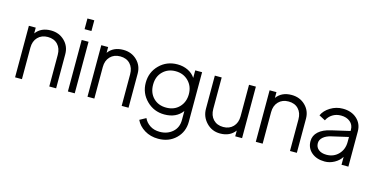

<svg xmlns="http://www.w3.org/2000/svg" viewBox="-89 -1209 3701 1893"><g transform="rotate(15 1761.0 -262.5)"><path d="M293 -538Q377 -538 433 -483.5Q489 -429 489 -348V0H419V-322Q419 -389 381.5 -428.5Q344 -468 280 -468Q217 -468 178.5 -428Q140 -388 140 -322V0H70V-526H140V-467Q192 -538 293 -538Z M609 -636V-745H679V-636ZM609 0V-526H679V0Z M1032 -538Q1116 -538 1172 -483.5Q1228 -429 1228 -348V0H1158V-322Q1158 -389 1120.5 -428.5Q1083 -468 1019 -468Q956 -468 917.5 -428Q879 -388 879 -322V0H809V-526H879V-467Q931 -538 1032 -538Z M1768 -526H1838V-20Q1838 83 1767.5 151.5Q1697 220 1588 220Q1509 220 1448.5 183Q1388 146 1361 88L1425 53Q1443 94 1484.5 122Q1526 150 1586 150Q1663 150 1715.5 104Q1768 58 1768 -20V-111Q1706 -27 1585 -27Q1478 -27 1403 -101.5Q1328 -176 1328 -283Q1328 -391 1402 -464.5Q1476 -538 1585 -538Q1644 -538 1692.5 -514.5Q1741 -491 1768 -449ZM1585 -97Q1667 -97 1717.5 -149.5Q1768 -202 1768 -283Q1768 -363 1716 -415.5Q1664 -468 1584 -468Q1506 -468 1454.5 -417Q1403 -366 1403 -283Q1403 -200 1453.5 -148.5Q1504 -97 1585 -97Z M2317 -526H2387V0H2317V-59Q2265 12 2164 12Q2081 12 2024.5 -47Q1968 -106 1968 -188V-526H2038V-205Q2038 -138 2076 -98Q2114 -58 2178 -58Q2240 -58 2278.5 -98Q2317 -138 2317 -205Z M2750 -538Q2834 -538 2890 -483.5Q2946 -429 2946 -348V0H2876V-322Q2876 -389 2838.5 -428.5Q2801 -468 2737 -468Q2674 -468 2635.5 -428Q2597 -388 2597 -322V0H2527V-526H2597V-467Q2649 -538 2750 -538Z M3273 -538Q3361 -538 3416.5 -488Q3472 -438 3472 -359V0H3402V-81Q3377 -40 3330 -14Q3283 12 3232 12Q3149 12 3097.5 -32Q3046 -76 3046 -147Q3046 -204 3090 -244Q3134 -284 3215 -302L3402 -345V-359Q3402 -408 3366 -438Q3330 -468 3273 -468Q3224 -468 3186.5 -444.5Q3149 -421 3130 -381L3066 -415Q3089 -467 3147 -502.5Q3205 -538 3273 -538ZM3232 -57Q3306 -57 3354 -107Q3402 -157 3402 -233V-284L3233 -245Q3182 -234 3151.5 -207.5Q3121 -181 3121 -146Q3121 -105 3151 -81Q3181 -57 3232 -57Z"/></g></svg>

Font: Plus Jakarta Display Light
Style: Regular
Weight: 300
Designer: Gumpita Rahayu
Foundry: Tokotype Studio
Version: Version 1.000;hotconv 1.0.109;makeotfexe 2.5.65596